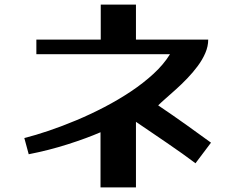

<svg xmlns="http://www.w3.org/2000/svg" viewBox="-20 -736 1040 829"><path d="M414 73V-165Q354 -139 272.5 -113Q191 -87 104 -70L85 -140Q133 -152 190.5 -171.5Q248 -191 309 -216.5Q370 -242 430.5 -273.5Q491 -305 545 -341Q599 -377 643 -417.5Q687 -458 714 -502H137V-565H415V-716H567V-565H879Q879 -536 866.5 -507Q854 -478 833.5 -450.5Q813 -423 788.5 -397.5Q764 -372 740 -350.5Q716 -329 695.5 -311Q675 -293 663 -281Q727 -238 788.5 -194Q850 -150 891 -120L824 -31Q799 -50 767.5 -72.5Q736 -95 701.5 -118.5Q667 -142 632.5 -165.5Q598 -189 567 -210V73Z"/></svg>

Font: Cafe24 ClassicType
Style: Regular
Weight: 400
Designer: Cafe24 thkim, hmlim, mnelim & 4IR
Foundry: Cafe24
Version: Version 1.000